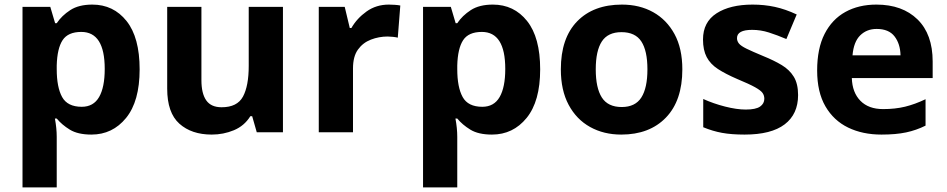

<svg xmlns="http://www.w3.org/2000/svg" viewBox="-20 -576 4124 836"><path d="M382 -556Q474 -556 531 -484.5Q588 -413 588 -274Q588 -135 529 -62.5Q470 10 378 10Q319 10 284 -11.5Q249 -33 227 -60H219Q227 -18 227 20V240H78V-546H199L220 -475H227Q249 -508 286 -532Q323 -556 382 -556ZM334 -437Q276 -437 252.5 -401Q229 -365 227 -291V-275Q227 -196 250.5 -153.5Q274 -111 336 -111Q387 -111 411.5 -153.5Q436 -196 436 -276Q436 -437 334 -437Z M1212 -546V0H1098L1078 -70H1070Q1044 -28 998.5 -9Q953 10 902 10Q814 10 761 -37.5Q708 -85 708 -190V-546H857V-227Q857 -169 878 -139Q899 -109 945 -109Q1013 -109 1038 -155.5Q1063 -202 1063 -289V-546Z M1673 -556Q1684 -556 1699 -555Q1714 -554 1723 -552L1712 -412Q1705 -414 1691.5 -415.5Q1678 -417 1668 -417Q1630 -417 1595 -403.5Q1560 -390 1538.5 -360Q1517 -330 1517 -278V0H1368V-546H1481L1503 -454H1510Q1534 -496 1576 -526Q1618 -556 1673 -556Z M2126 -556Q2218 -556 2275 -484.5Q2332 -413 2332 -274Q2332 -135 2273 -62.5Q2214 10 2122 10Q2063 10 2028 -11.5Q1993 -33 1971 -60H1963Q1971 -18 1971 20V240H1822V-546H1943L1964 -475H1971Q1993 -508 2030 -532Q2067 -556 2126 -556ZM2078 -437Q2020 -437 1996.5 -401Q1973 -365 1971 -291V-275Q1971 -196 1994.5 -153.5Q2018 -111 2080 -111Q2131 -111 2155.5 -153.5Q2180 -196 2180 -276Q2180 -437 2078 -437Z M2951 -274Q2951 -138 2879.5 -64Q2808 10 2685 10Q2609 10 2549.5 -23Q2490 -56 2456 -119.5Q2422 -183 2422 -274Q2422 -410 2493 -483Q2564 -556 2688 -556Q2765 -556 2824 -523Q2883 -490 2917 -427.5Q2951 -365 2951 -274ZM2574 -274Q2574 -193 2600.5 -151.5Q2627 -110 2687 -110Q2746 -110 2772.5 -151.5Q2799 -193 2799 -274Q2799 -355 2772.5 -395.5Q2746 -436 2686 -436Q2627 -436 2600.5 -395.5Q2574 -355 2574 -274Z M3455 -162Q3455 -79 3396.5 -34.5Q3338 10 3222 10Q3165 10 3124 2.5Q3083 -5 3042 -22V-145Q3086 -125 3137 -112Q3188 -99 3227 -99Q3271 -99 3289.5 -112Q3308 -125 3308 -146Q3308 -160 3300.5 -171Q3293 -182 3268 -196Q3243 -210 3190 -232Q3139 -254 3106 -275.5Q3073 -297 3057 -327.5Q3041 -358 3041 -404Q3041 -480 3100 -518Q3159 -556 3257 -556Q3308 -556 3354 -546Q3400 -536 3449 -513L3404 -406Q3364 -423 3328 -434.5Q3292 -446 3255 -446Q3189 -446 3189 -410Q3189 -397 3197.5 -386.5Q3206 -376 3230.5 -364Q3255 -352 3303 -332Q3350 -313 3384 -292.5Q3418 -272 3436.5 -241.5Q3455 -211 3455 -162Z M3796 -556Q3909 -556 3975 -491.5Q4041 -427 4041 -308V-236H3689Q3691 -173 3726.5 -137Q3762 -101 3825 -101Q3878 -101 3921 -111.5Q3964 -122 4010 -144V-29Q3970 -9 3925.5 0.5Q3881 10 3818 10Q3736 10 3673 -20.5Q3610 -51 3574 -113Q3538 -175 3538 -269Q3538 -365 3570.5 -428.5Q3603 -492 3661 -524Q3719 -556 3796 -556ZM3797 -450Q3754 -450 3725.5 -422Q3697 -394 3692 -335H3901Q3900 -385 3875 -417.5Q3850 -450 3797 -450Z"/></svg>

Font: Noto Sans Devanagari UI
Style: Bold
Weight: 700
Designer: Jelle Bosma - Monotype Design Team
Foundry: Monotype Imaging Inc.
Version: Version 2.004; ttfautohint (v1.8.4.7-5d5b)